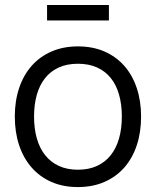

<svg xmlns="http://www.w3.org/2000/svg" viewBox="-20 -743 632 778"><path d="M170.7 -660V-722.7H421.3V-660ZM295.7 15Q355.7 15 403.1 -5.8Q450.5 -26.5 483.6 -64.1Q516.7 -101.7 534.2 -154.3Q551.7 -207 551.7 -270.7Q551.7 -333.3 534.3 -385.7Q517 -438 484.1 -475.6Q451.2 -513.2 403.8 -534.1Q356.3 -555 295.7 -555Q236.2 -555 188.8 -534.3Q141.3 -513.7 108.3 -476.3Q75.3 -439 57.7 -386.7Q40 -334.3 40 -270.7Q40 -207.7 57.3 -155.2Q74.7 -102.7 107.7 -64.8Q140.7 -26.8 188.1 -5.9Q235.5 15 295.7 15ZM295.7 -55.3Q252.2 -55.3 219 -70.5Q185.8 -85.7 163.3 -113.8Q140.8 -141.8 129.4 -181.7Q118 -221.5 118 -270.7Q118 -319 129 -358.3Q140 -397.7 162.2 -425.8Q184.3 -454 217.7 -469.3Q251 -484.7 295.7 -484.7Q339.7 -484.7 373.1 -469.7Q406.5 -454.7 428.8 -426.9Q451.2 -399.2 462.4 -359.5Q473.7 -319.8 473.7 -270.7Q473.7 -221.8 462.4 -182.2Q451.2 -142.7 428.9 -114.4Q406.7 -86.2 373.3 -70.8Q340 -55.3 295.7 -55.3Z"/></svg>

Font: Vela Sans GX ExtLt
Style: Regular
Weight: 200
Designer: Principal design: Mikhail Sharanda - project Manrope.
Design modification: Ravid Balaliev
Foundry: Mikhail Sharanda
Version: Version 1.001